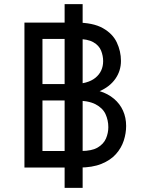

<svg xmlns="http://www.w3.org/2000/svg" viewBox="-20 -809 696 927"><path d="M292 98V-789H379V98ZM98 0V-700H346Q429 -700 476.5 -673.2Q524 -646.5 544 -604Q564 -561.5 564 -515Q564 -467 537 -428.5Q510 -390 461 -369Q501.5 -356.5 530.2 -332.2Q559 -308 574 -274.5Q589 -241 589 -201Q589 -165.5 577.5 -130Q566 -94.5 539.8 -65Q513.5 -35.5 469.8 -17.8Q426 0 362 0ZM185 -80H372Q423.5 -80 452 -97Q480.5 -114 491.8 -140.5Q503 -167 503 -195Q503 -228.5 489.5 -258Q476 -287.5 440.8 -305.8Q405.5 -324 340 -324H185ZM185 -403H329Q403.5 -403 440.8 -433.5Q478 -464 478 -514Q478 -539.5 468.2 -564.2Q458.5 -589 431 -605Q403.5 -621 351 -621H185Z"/></svg>

Font: Overpass
Style: Regular
Weight: 400
Designer: Delve Withrington, Dave Bailey, Thomas Jockin
Foundry: Delve Fonts LLC
Version: Version 4.000